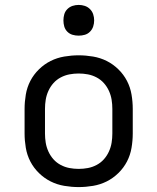

<svg xmlns="http://www.w3.org/2000/svg" viewBox="-20 -753 640 781"><path d="M300 8Q271 8 241.5 3Q212 -2 186 -15Q160 -28 138.5 -49Q117 -70 103.5 -96Q90 -122 85 -151.5Q80 -181 80 -210V-310Q80 -339 85 -368.5Q90 -398 103.5 -424Q117 -450 138.5 -471Q160 -492 186 -505Q212 -518 241.5 -523Q271 -528 300 -528Q329 -528 358.5 -523Q388 -518 414 -505Q440 -492 461.5 -471Q483 -450 496.5 -424Q510 -398 515 -368.5Q520 -339 520 -310V-210Q520 -181 515 -151.5Q510 -122 496.5 -96Q483 -70 461.5 -49Q440 -28 414 -15Q388 -2 358.5 3Q329 8 300 8ZM300 -66Q319 -66 337.5 -69.5Q356 -73 373 -82Q390 -91 402.5 -105Q415 -119 423 -136.5Q431 -154 434 -172.5Q437 -191 437 -210V-310Q437 -329 434 -347.5Q431 -366 423 -383.5Q415 -401 402.5 -415Q390 -429 373 -438Q356 -447 337.5 -450.5Q319 -454 300 -454Q281 -454 262.5 -450.5Q244 -447 227 -438Q210 -429 197.5 -415Q185 -401 177 -383.5Q169 -366 166 -347.5Q163 -329 163 -310V-210Q163 -191 166 -172.5Q169 -154 177 -136.5Q185 -119 197.5 -105Q210 -91 227 -82Q244 -73 262.5 -69.5Q281 -66 300 -66ZM300 -608Q287 -608 275 -611.5Q263 -615 254 -624Q245 -633 241.5 -645Q238 -657 238 -670Q238 -683 241.5 -695Q245 -707 254 -716Q263 -725 275 -729Q287 -733 300 -733Q313 -733 325 -729Q337 -725 346 -716Q355 -707 359 -695Q363 -683 363 -670Q363 -657 359 -645Q355 -633 346 -624Q337 -615 325 -611.5Q313 -608 300 -608Z"/></svg>

Font: Iosevka Extended
Style: Regular
Weight: 400
Width: 7
Monospace: yes
Designer: Belleve Invis
Foundry: Belleve Invis
Version: Version 32.5.0; ttfautohint (v1.8.4)